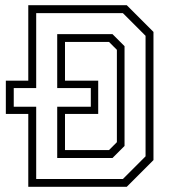

<svg xmlns="http://www.w3.org/2000/svg" viewBox="-20 -720 652 740"><path d="M89 0V-281H2.5V-409H89V-700H468.5L571.5 -597V-103L468.5 0ZM119.5 -30H453.5L541 -117.5V-582L453.5 -669.5H119.5V-380.5H33V-308.5H119.5ZM200.5 -111V-308.5H330V-380.5H200.5V-588.5H413.5L460 -542V-157.5L413.5 -111ZM230.5 -141.5H400L430.5 -172V-528L400 -558.5H230.5V-409H358.5V-281H230.5Z"/></svg>

Font: Tourney Light
Style: Regular
Weight: 300
Version: Version 1.015